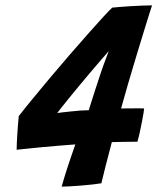

<svg xmlns="http://www.w3.org/2000/svg" viewBox="-20 -691 592 716"><path d="M492.5 -162.5Q478 -162.5 461.8 -162.2Q445.5 -162 429.2 -161.8Q413 -161.5 397 -161Q382 -105 372.5 -66.5Q363 -28 358 -7.5Q345.5 -5.5 324.5 -3Q303.5 -0.5 280.5 1.2Q257.5 3 238.5 4Q219.5 5 210 5Q217.5 -23 231 -64.5Q244.5 -106 261 -152.5Q234 -150.5 200.8 -147.8Q167.5 -145 134.8 -142Q102 -139 77.2 -136.2Q52.5 -133.5 42 -132.5Q42.5 -160.5 44.8 -194.5Q47 -228.5 50 -258Q69.5 -283.5 99.8 -320.2Q130 -357 165.8 -399.8Q201.5 -442.5 238.2 -484.8Q275 -527 307.8 -564.2Q340.5 -601.5 364.5 -627.5Q388.5 -653.5 398.5 -662.5Q406.5 -663.5 425.5 -665Q444.5 -666.5 467.8 -668Q491 -669.5 512.5 -670.2Q534 -671 547 -671Q544 -663 535.5 -635.2Q527 -607.5 514.2 -566.5Q501.5 -525.5 487 -477.2Q472.5 -429 458 -379.8Q443.5 -330.5 431.5 -286.5Q446 -286.5 464.5 -286.8Q483 -287 498 -287Q513 -287 517.5 -286.5Q517.5 -283 515.2 -269.2Q513 -255.5 509.2 -236.2Q505.5 -217 501.2 -197.5Q497 -178 492.5 -162.5ZM385.5 -500.5Q372 -485 354 -464.2Q336 -443.5 316.2 -420Q296.5 -396.5 277 -373.2Q257.5 -350 240.8 -329.2Q224 -308.5 211.5 -292.8Q199 -277 193.5 -269.5Q199 -270.5 213 -272Q227 -273.5 245.2 -275.5Q263.5 -277.5 281.2 -278.8Q299 -280 311 -280Q314 -289.5 320.5 -310.5Q327 -331.5 335.8 -358.2Q344.5 -385 353.8 -413Q363 -441 371.8 -464Q380.5 -487 385.5 -500.5Z"/></svg>

Font: Grandstander Thin
Style: Bold Italic
Weight: 700
Italic angle: -15°
Version: Version 1.200